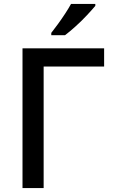

<svg xmlns="http://www.w3.org/2000/svg" viewBox="-20 -961 575 981"><path d="M512 -714V-621H203V0H95V-714ZM467 -931Q452 -913 425 -884Q398 -855 367 -827Q336 -799 312 -781H242V-793Q257 -812 276 -838Q295 -864 313 -891.5Q331 -919 343 -941H467Z"/></svg>

Font: Noto Sans Medium
Style: Regular
Weight: 500
Designer: Monotype Design Team
Foundry: Monotype Imaging Inc.
Version: Version 2.007